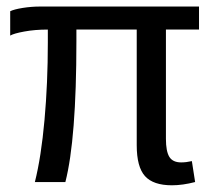

<svg xmlns="http://www.w3.org/2000/svg" viewBox="-20 -548 640 578"><path d="M479.5 -459V-129.9Q479.5 -92.8 489.7 -75.9Q500 -59.1 525.4 -59.1Q540.5 -59.1 557.6 -63L567.4 0Q529.8 9.8 497.6 9.8Q441.4 9.8 416.5 -17.8Q391.6 -45.4 391.6 -110.8V-459H210V-423.8Q210 -129.4 176.8 0H85Q104 -75.7 114 -187Q124 -298.3 124 -419.9V-459Q85 -459 53.2 -453.1Q21.5 -447.3 10.7 -440.9V-514.2Q22.5 -520 48.6 -524.2Q74.7 -528.3 100.1 -528.3H579.1V-459Z"/></svg>

Font: Liberation Mono
Style: Regular
Weight: 400
Monospace: yes
Designer: Steve Matteson
Foundry: Ascender Corporation
Version: Version 2.1.5